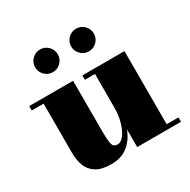

<svg xmlns="http://www.w3.org/2000/svg" viewBox="-156 -830 975 987"><g transform="rotate(-30 331.0 -337.0)"><path d="M230.5 10Q174.5 10 142.2 -9.8Q110 -29.5 96.8 -63.5Q83.5 -97.5 83.5 -141V-434H13V-460H273.5V-157.5Q273.5 -115.5 276.8 -95.2Q280 -75 287.8 -68.5Q295.5 -62 309.5 -62Q324 -62 338 -75.2Q352 -88.5 363.5 -112.5Q375 -136.5 381.8 -168.5Q388.5 -200.5 388.5 -237.5H412Q412 -199.5 403.5 -156.2Q395 -113 374.8 -75.2Q354.5 -37.5 319.2 -13.8Q284 10 230.5 10ZM388.5 0V-434H328.5V-460H578.5V-26H648.5V0ZM420 -550Q392.5 -550 372.8 -569.8Q353 -589.5 353 -617Q353 -645 372.8 -664.8Q392.5 -684.5 420.5 -684.5Q448 -684.5 467.8 -664.8Q487.5 -645 487.5 -617Q487.5 -589.5 467.8 -569.8Q448 -550 420 -550ZM206 -550Q178.5 -550 158.8 -569.8Q139 -589.5 139 -617Q139 -645 158.8 -664.8Q178.5 -684.5 206.5 -684.5Q234 -684.5 253.8 -664.8Q273.5 -645 273.5 -617Q273.5 -589.5 253.8 -569.8Q234 -550 206 -550Z"/></g></svg>

Font: Bodoni Moda 9pt Black
Style: Regular
Weight: 900
Designer: Owen Earl
Foundry: indestructible type
Version: Version 2.005